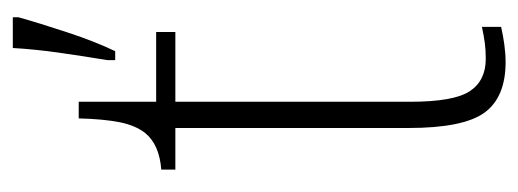

<svg xmlns="http://www.w3.org/2000/svg" viewBox="-275 -525 810 300"><g transform="rotate(-90 130.0 -375.0)"><path d="M183 10Q128 10 104 -23Q80 -56 80 -142V-506H15V-528Q54 -531 72 -553Q84 -568 89 -593Q94 -618 95 -657H121V-536H230V-506H121V-139Q121 -71 137.5 -46Q154 -21 188 -21Q202 -21 213 -22.5Q224 -24 238 -27V3Q225 6 210.5 8Q196 10 183 10ZM186 -612Q192 -648 197.5 -686.5Q203 -725 205 -760H253V-751Q244 -719 229.5 -675Q215 -631 200 -600H186Z"/></g></svg>

Font: Noto Serif Sinhala Condensed ExtraLight
Style: Regular
Weight: 200
Width: 3
Designer: Jelle Bosma - Monotype Design Team
Foundry: Monotype Imaging Inc.
Version: Version 2.007; ttfautohint (v1.8.4.7-5d5b)